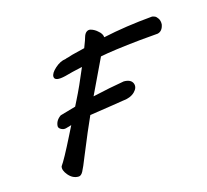

<svg xmlns="http://www.w3.org/2000/svg" viewBox="-107 -717 921 855"><g transform="rotate(-20 354.0 -289.0)"><path d="M678.2 -547.9Q684.6 -546.4 690.7 -543Q696.8 -539.6 702.9 -528.6Q709 -517.6 707 -501Q699.2 -471.2 675.8 -467.8H591.8Q462.9 -465.8 403.8 -459L312 -303.2Q393.6 -314.5 460.9 -319.8Q494.1 -316.9 500.5 -295.4Q506.3 -275.4 485.4 -257.8Q463.4 -239.7 425.8 -240.2L377.9 -236.8Q307.1 -232.9 270 -230Q238.3 -174.3 184.1 -68.8Q159.7 -20 149.2 -4.4Q138.7 11.2 127 9.8Q100.6 7.8 83 -17.1Q65.4 -42 71.8 -59.1Q91.8 -82 148.9 -174.8Q157.2 -187.5 174.8 -216.8Q164.1 -215.3 149.9 -211.9Q137.7 -209 126.2 -216.6Q114.7 -224.1 116.2 -233.9Q120.1 -259.3 146 -273.9Q212.9 -287.1 219.2 -288.1L233.9 -312Q267.1 -365.2 308.1 -443.8L300.8 -442.9Q260.7 -438 225.1 -431.2Q173.3 -423.3 173.8 -445.8Q174.3 -462.4 200.4 -481.9Q226.6 -501.5 251 -502Q255.4 -503.9 270 -505.9Q272 -506.3 277.8 -507.8Q283.7 -509.3 287.1 -509.8L346.2 -519Q365.2 -557.6 367.2 -564.9Q373 -579.6 382.3 -585Q391.6 -590.3 400.9 -586.9Q410.2 -583.5 417.7 -578.1Q425.3 -572.8 431.2 -565.9Q446.8 -551.3 446.8 -534.2Q553.7 -547.9 678.2 -547.9Z"/></g></svg>

Font: Florida Vibes
Style: Regular
Weight: 400
Italic angle: -30°
Designer: Turbologo.com
Foundry: Turbologo.com
Version: Version 1.000;hotconv 1.0.109;makeotfexe 2.5.65596